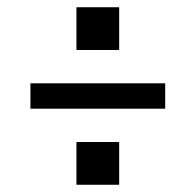

<svg xmlns="http://www.w3.org/2000/svg" viewBox="-20 -605 540 530"><path d="M191 -467V-585H309V-467ZM64 -305V-375H436V-305ZM191 -95V-213H309V-95Z"/></svg>

Font: Iosevka Fuck
Style: Regular
Weight: 400
Monospace: yes
Designer: Belleve Invis
Foundry: Belleve Invis
Version: Version 28.0.7; ttfautohint (v1.8.3)